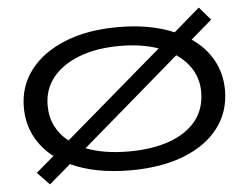

<svg xmlns="http://www.w3.org/2000/svg" viewBox="-51 -746 1103 852"><g transform="rotate(-5 500.0 -320.0)"><path d="M138 42 84 -14 164 -82Q110 -124 81 -181Q52 -238 52 -308Q52 -402 106.5 -473.5Q161 -545 261.5 -586Q362 -627 500 -627Q572 -627 634.5 -615.5Q697 -604 748 -582L864 -682L914 -624L820 -543Q882 -501 915 -440.5Q948 -380 948 -308Q948 -211 893.5 -139.5Q839 -68 738.5 -28.5Q638 11 500 11Q421 11 354 -2Q287 -15 234 -40ZM158 -308Q158 -256 178.5 -215Q199 -174 237 -145L671 -517Q596 -543 500 -543Q396 -543 319 -513.5Q242 -484 200 -431.5Q158 -379 158 -308ZM500 -73Q604 -73 681 -100.5Q758 -128 800 -180.5Q842 -233 842 -308Q842 -362 817 -405.5Q792 -449 746 -480L309 -104Q389 -73 500 -73Z"/></g></svg>

Font: Inconsolata UltraExpanded Medium
Style: Regular
Weight: 500
Width: 9
Monospace: yes
Designer: Raph Levien, Cyreal, Brenton Simpson
Foundry: Raph Levien, Cyreal, Google
Version: Version 3.001; ttfautohint (v1.8.2.53-6de2)